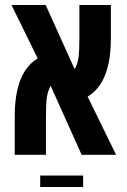

<svg xmlns="http://www.w3.org/2000/svg" viewBox="-20 -620 510 769"><path d="M307 0 183 -276Q171 -256 167.5 -228.5Q164 -201 164 -149V0H39V-154Q39 -331 131 -386L26 -600H163L279 -343Q291 -363 294.5 -390.5Q298 -418 298 -470V-600H424V-465Q424 -289 331 -233L445 0ZM141 83H313V129H141Z"/></svg>

Font: Noto Sans Hebrew Cond
Style: Bold
Weight: 700
Width: 2
Designer: Monotype Design Team
Foundry: Monotype Imaging Inc.
Version: Version 1.000